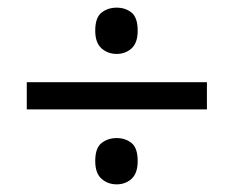

<svg xmlns="http://www.w3.org/2000/svg" viewBox="-20 -603 612 502"><path d="M50 -317V-388H521V-317ZM285 -121Q262 -121 245.5 -135.5Q229 -150 229 -182Q229 -216 245.5 -229Q262 -242 285 -242Q308 -242 324 -229Q340 -216 340 -182Q340 -150 324 -135.5Q308 -121 285 -121ZM285 -462Q262 -462 245.5 -476.5Q229 -491 229 -523Q229 -557 245.5 -570Q262 -583 285 -583Q308 -583 324 -570Q340 -557 340 -523Q340 -491 324 -476.5Q308 -462 285 -462Z"/></svg>

Font: Noto Sans Thaana
Style: Regular
Weight: 400
Designer: Monotype Design Team
Foundry: Monotype Imaging Inc.
Version: Version 2.001